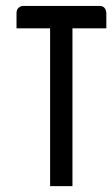

<svg xmlns="http://www.w3.org/2000/svg" viewBox="-20 -638 384 658"><path d="M59.3 -617.6H321.6Q341.9 -617.6 344.4 -593.9V-593.4V-543.5V-541H341.9H228.3V-2.5V0H225.8H154.2H151.7V-2.5V-541H39H36.6V-543.5V-593.4Q36.6 -604.2 43.2 -610.9Q49.9 -617.6 59.3 -617.6Z"/></svg>

Font: RIT Uroob
Style: 

Weight: 700
Designer: Hussain K H
Foundry: RIT
Version: 2.1.1